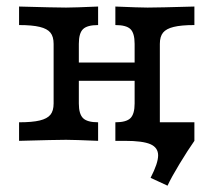

<svg xmlns="http://www.w3.org/2000/svg" viewBox="-20 -435 659 593"><path d="M395.8 -115.3V-299.5Q395.8 -332.6 382.9 -345.1Q370 -357.6 336.3 -357.6V-414.8Q411.4 -411.6 435.9 -411.6Q468 -411.6 580.4 -414.8V-357.6Q539.7 -357.6 516.6 -351.9Q493.4 -346.3 483.6 -334.2Q473.7 -322.1 473.7 -299.5V0H336.3V-57.3Q370 -57.3 382.9 -70.1Q395.8 -83 395.8 -115.3ZM145.6 -115.3V-299.5Q145.6 -322.1 135.7 -334.2Q125.9 -346.3 102.8 -351.9Q79.6 -357.6 38.9 -357.6V-414.8Q151.8 -411.6 184.1 -411.6Q208.4 -411.6 283 -414.8V-357.6Q249.4 -357.6 236.5 -345.1Q223.5 -332.6 223.5 -299.5V-115.3Q223.5 -83 236.5 -70.1Q249.4 -57.3 283 -57.3V0Q208.4 -3.2 184.1 -3.2Q151.8 -3.2 38.9 0V-57.3Q79.6 -57.3 102.8 -62.9Q125.9 -68.5 135.7 -80.6Q145.6 -92.7 145.6 -115.3ZM194.5 -241.9H424.8V-185.5H194.5ZM365.7 0 425.4 -57.3H580.4V0Q559.9 29.2 534.6 71Q509.2 112.8 497.4 138.5L445.1 114.2Q468.4 69 468.4 44.8Q468.3 20.7 444.4 10.3Q420.5 0 365.7 0Z"/></svg>

Font: Playfair Micro SmCond SmLight
Style: Regular
Weight: 360
Width: 4
Designer: Claus Eggers Sørensen
Foundry: Claus Eggers Sørensen
Version: Version 2.100;Glyphs 3.2 (3219)